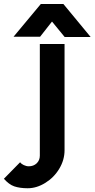

<svg xmlns="http://www.w3.org/2000/svg" viewBox="-135 -748 482 978"><path d="M-115.2 162.6C-98.1 181.6 -81.1 194.8 -62.5 201.2C-43.9 207.5 -21 210.9 5.9 210.9C36.6 210.9 66.4 201.7 95.7 183.6C125 165.5 148.9 141.6 167 111.3C185.1 81.1 193.8 49.8 193.8 17.1V-523.9H67.9V44.9C67.9 60.5 62.5 73.7 51.8 84C41 94.2 27.3 99.1 11.2 99.1C2.9 99.1 -5.9 96.7 -14.2 92.8C-22.5 88.9 -28.8 84 -32.7 78.6ZM326.7 -559.6 188 -727.5H72.8L-65.9 -561H69.3L129.9 -638.2L194.3 -559.6Z"/></svg>

Font: Tuffy
Style: Bold
Weight: 700
Designer: Thatcher Ulrich, Karoly Barta, Michael Everson
Version: Version 001.270